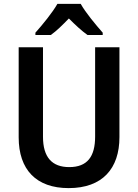

<svg xmlns="http://www.w3.org/2000/svg" viewBox="-20 -957 710 987"><path d="M395 -937H275C251 -894 198 -829 162 -789V-777H241C271 -798 301 -828 334 -862C368 -828 399 -799 430 -777H508V-789C472 -830 420 -892 395 -937ZM594 -252V-714H469V-255C469 -152 429 -98 336 -98C247 -98 201 -149 201 -254V-714H76V-251C76 -85 166 10 333 10C507 10 594 -91 594 -252Z"/></svg>

Font: Noto Sans Myanmar UI SemiCondensed SemiBold
Style: Regular
Weight: 600
Width: 4
Designer: Monotype Design Team
Foundry: Monotype Imaging Inc.
Version: Version 2.103